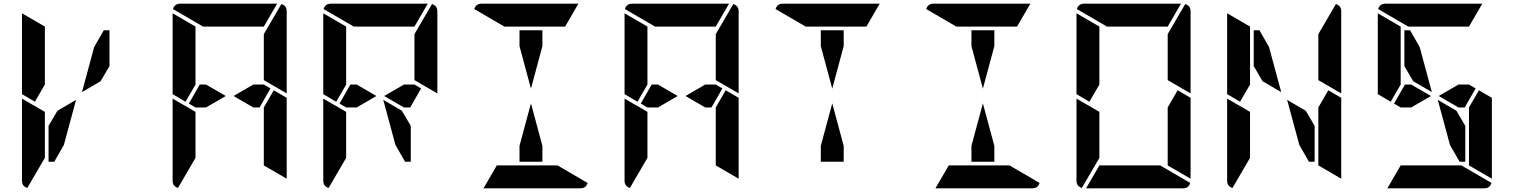

<svg xmlns="http://www.w3.org/2000/svg" viewBox="-20 -1020 8200 1040"><path d="M490 -765 542 -856H573V-662L525 -580L424 -521ZM169 -469 99 -510V-948L223 -876V-698V-590V-562ZM326 -235 274 -144H243V-338L291 -420L392 -479ZM223 -165 128 -2Q99 -11 99 -41V-486L159 -451L165 -448L223 -414V-384V-302Z M1445 -541 1386 -438H1352L1245 -500L1352 -562H1409ZM1463 -531 1533 -490V-52L1409 -124V-138V-144V-302V-396V-438ZM985 -469 915 -510V-948L1039 -876V-698V-590V-562ZM1039 -165 944 -2Q915 -11 915 -41V-486L975 -451L981 -448L1039 -414V-384V-302ZM1080 -876 917 -971Q926 -1000 956 -1000H1162H1286H1481L1409 -876H1370H1286H1162ZM1504 -998Q1533 -989 1533 -959V-514L1409 -586V-698V-835ZM1096 -438H1039L1003 -459L1062 -562H1096L1203 -500Z M2261 -541 2202 -438H2168L2061 -500L2168 -562H2225ZM1801 -469 1731 -510V-948L1855 -876V-698V-590V-562ZM1855 -165 1760 -2Q1731 -11 1731 -41V-486L1791 -451L1797 -448L1855 -414V-384V-302ZM1896 -876 1733 -971Q1742 -1000 1772 -1000H1978H2102H2297L2225 -876H2186H2102H1978ZM2320 -998Q2349 -989 2349 -959V-514L2225 -586V-698V-835ZM1912 -438H1855L1819 -459L1878 -562H1912L2019 -500ZM2205 -338V-144H2174L2122 -235L2056 -479L2157 -420Z M2794 -770V-856H2918V-770L2856 -540ZM2712 -876 2549 -971Q2558 -1000 2588 -1000H2794H2918H3113L3041 -876H3002H2918H2794ZM3000 -124 3163 -29Q3154 0 3124 0H2918H2794H2599L2671 -124H2710H2794H2918ZM2918 -230V-144H2794V-230L2856 -460Z M3893 -541 3834 -438H3800L3693 -500L3800 -562H3857ZM3911 -531 3981 -490V-52L3857 -124V-138V-144V-302V-396V-438ZM3433 -469 3363 -510V-948L3487 -876V-698V-590V-562ZM3487 -165 3392 -2Q3363 -11 3363 -41V-486L3423 -451L3429 -448L3487 -414V-384V-302ZM3528 -876 3365 -971Q3374 -1000 3404 -1000H3610H3734H3929L3857 -876H3818H3734H3610ZM3952 -998Q3981 -989 3981 -959V-514L3857 -586V-698V-835ZM3544 -438H3487L3451 -459L3510 -562H3544L3651 -500Z M4426 -770V-856H4550V-770L4488 -540ZM4344 -876 4181 -971Q4190 -1000 4220 -1000H4426H4550H4745L4673 -876H4634H4550H4426ZM4550 -230V-144H4426V-230L4488 -460Z M5242 -770V-856H5366V-770L5304 -540ZM5160 -876 4997 -971Q5006 -1000 5036 -1000H5242H5366H5561L5489 -876H5450H5366H5242ZM5448 -124 5611 -29Q5602 0 5572 0H5366H5242H5047L5119 -124H5158H5242H5366ZM5366 -230V-144H5242V-230L5304 -460Z M6359 -531 6429 -490V-52L6305 -124V-138V-144V-302V-396V-438ZM5881 -469 5811 -510V-948L5935 -876V-698V-590V-562ZM5935 -165 5840 -2Q5811 -11 5811 -41V-486L5871 -451L5877 -448L5935 -414V-384V-302ZM5976 -876 5813 -971Q5822 -1000 5852 -1000H6058H6182H6377L6305 -876H6266H6182H6058ZM6400 -998Q6429 -989 6429 -959V-514L6305 -586V-698V-835ZM6264 -124 6427 -29Q6418 0 6388 0H6182H6058H5863L5935 -124H5974H6058H6182Z M6771 -662V-856H6802L6854 -765L6920 -521L6819 -580ZM7175 -531 7245 -490V-52L7121 -124V-138V-144V-302V-396V-438ZM6697 -469 6627 -510V-948L6751 -876V-698V-590V-562ZM6751 -165 6656 -2Q6627 -11 6627 -41V-486L6687 -451L6693 -448L6751 -414V-384V-302ZM7216 -998Q7245 -989 7245 -959V-514L7121 -586V-698V-835ZM7101 -338V-144H7070L7018 -235L6952 -479L7053 -420Z M7973 -541 7914 -438H7880L7773 -500L7880 -562H7937ZM7587 -662V-856H7618L7670 -765L7736 -521L7635 -580ZM7991 -531 8061 -490V-52L7937 -124V-138V-144V-302V-396V-438ZM7513 -469 7443 -510V-948L7567 -876V-698V-590V-562ZM7608 -876 7445 -971Q7454 -1000 7484 -1000H7690H7814H8009L7937 -876H7898H7814H7690ZM7896 -124 8059 -29Q8050 0 8020 0H7814H7690H7495L7567 -124H7606H7690H7814ZM7624 -438H7567L7531 -459L7590 -562H7624L7731 -500ZM7917 -338V-144H7886L7834 -235L7768 -479L7869 -420Z"/></svg>

Font: DSEG14 Modern
Style: Bold
Weight: 700
Designer: Keshikan(Twitter:@keshinomi_88pro)
Version: Version 0.46